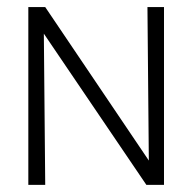

<svg xmlns="http://www.w3.org/2000/svg" viewBox="-20 -623 547 543"><path d="M443.8 -100.1H394L104 -527.8L107.9 -100.1H60.1V-603H107.9L400.9 -168.9L397 -603H443.8Z"/></svg>

Font: Kikakui Sans Pro
Style: Regular
Weight: 400
Version: 0.2